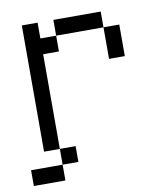

<svg xmlns="http://www.w3.org/2000/svg" viewBox="-74 -562 647 749"><g transform="rotate(-10 250.0 -187.5)"><path d="M125 -437.5H187.5V-375H125V0H62.5V-500H125ZM0 62.5H125V125H0ZM125 0H187.5V62.5H125ZM187.5 -500H375V-437.5H187.5ZM375 -437.5H437.5V-312.5H375Z"/></g></svg>

Font: 寒蝉点阵体 16px
Style: Regular
Weight: 400
Designer: Designed by Warren2060
Foundry: ChillType
Version: Version 1.000